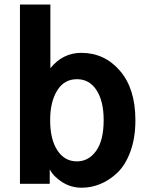

<svg xmlns="http://www.w3.org/2000/svg" viewBox="-20 -832 665 869"><path d="M70.3 0V-811.5H208V-523.4Q264.6 -592.8 347.7 -592.8Q453.1 -592.8 522.9 -511.7Q592.8 -430.7 592.8 -288.1Q592.8 -208 570.3 -146.5Q547.9 -85 511.2 -50.3Q474.6 -15.6 433.6 1Q392.6 17.6 349.6 17.6Q301.8 17.6 262.2 -7.3Q222.7 -32.2 205.1 -65.4V0ZM207 -288.1Q207 -201.2 239.7 -151.4Q272.5 -101.6 328.1 -101.6Q380.9 -101.6 415 -148.9Q449.2 -196.3 449.2 -288.1Q449.2 -374 417 -423.8Q384.8 -473.6 328.1 -473.6Q270.5 -473.6 238.8 -422.4Q207 -371.1 207 -288.1Z"/></svg>

Font: Gothic A1 ExtraBold
Style: Regular
Weight: 800
Designer: HanYang I&C Co.,Ltd.
Foundry: HanYang I&C Co.,Ltd.
Version: Version 2.50